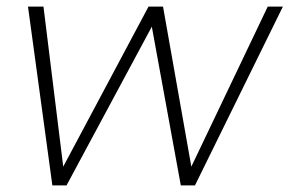

<svg xmlns="http://www.w3.org/2000/svg" viewBox="-20 -563 879 583"><path d="M139 0 65 -543H112L172 -57L431 -543H475L561 -57L793 -543H839L572 0H529L441 -482L182 0Z"/></svg>

Font: Poppins ExtraLight
Style: Italic
Weight: 275
Italic angle: -10°
Designer: Ninad Kale (Devanagari), Jonny Pinhorn (Latin)
Foundry: Indian Type Foundry
Version: Version 3.200;PS 1.000;hotconv 16.6.54;makeotf.lib2.5.65590